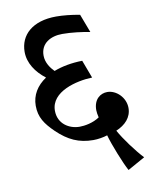

<svg xmlns="http://www.w3.org/2000/svg" viewBox="-82 -694 672 842"><g transform="rotate(-10 254.5 -273.0)"><path d="M422 86 499 43C466 8 421 -53 399 -93C440 -110 469 -140 469 -182C469 -229 429 -267 389 -267C359 -267 328 -246 328 -197C328 -189 330 -176 333 -164C304 -144 266 -138 244 -138C198 -138 149 -167 149 -226C149 -311 265 -339 335 -341L305 -421C257 -420 214 -412 178 -398C161 -415 142 -441 142 -473C142 -527 187 -552 239 -552C280 -552 326 -546 362 -539L331 -621C296 -628 256 -632 226 -632C120 -632 63 -578 63 -503C63 -453 93 -409 136 -376C94 -348 70 -309 70 -262C70 -210 93 -178 133 -139C182 -92 229 -70 293 -70C313 -70 338 -74 356 -80C367 -39 404 54 422 86Z"/></g></svg>

Font: Noto Serif Devanagari
Style: Regular
Weight: 400
Designer: Universal Thirst, Indian Type Foundry and the Monotype Design Team
Foundry: Monotype Imaging Inc.
Version: Version 2.004